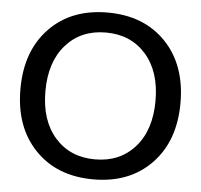

<svg xmlns="http://www.w3.org/2000/svg" viewBox="-53 -795 900 860"><g transform="rotate(5 397.0 -365.0)"><path d="M576.7 -573.7Q508.8 -650.4 397 -650.4Q285.2 -650.4 217.3 -573.7Q149.4 -497.1 149.4 -365.2Q149.4 -233.4 217.3 -156.7Q285.2 -80.1 397 -80.1Q508.8 -80.1 576.7 -156.7Q644.5 -233.4 644.5 -365.2Q644.5 -497.1 576.7 -573.7ZM658.7 -92.3Q560.5 9.8 397 9.8Q233.4 9.8 135.3 -92.3Q37.1 -194.3 37.1 -365.2Q37.1 -536.1 135.3 -638.2Q233.4 -740.2 397 -740.2Q560.5 -740.2 658.7 -638.2Q756.8 -536.1 756.8 -365.2Q756.8 -194.3 658.7 -92.3Z"/></g></svg>

Font: Rounded Mgen+ 2p medium
Style: Regular
Weight: 500
Designer: [Source Han Sans]
Ryoko NISHIZUKA  (kana & ideographs); Paul D. Hunt (Latin, Greek & Cyrillic); Wenlong ZHANG  (bopomofo
Version: Version 1.059.20150602